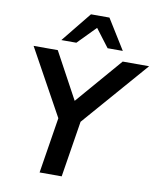

<svg xmlns="http://www.w3.org/2000/svg" viewBox="-99 -1017 915 1095"><g transform="rotate(10 358.0 -469.5)"><path d="M206 0 264 -363 278 -286 47 -705H187L343 -417H315L563 -705H716L352 -286L392 -363L334 0ZM197 -765 338 -939H445L553 -765H465L386 -869L284 -765Z"/></g></svg>

Font: Nunito Sans 12pt
Style: Bold Italic
Weight: 700
Italic angle: -9°
Designer: Vernon Adams
Foundry: Vernon Adams
Version: Version 3.101;gftools[0.9.27]